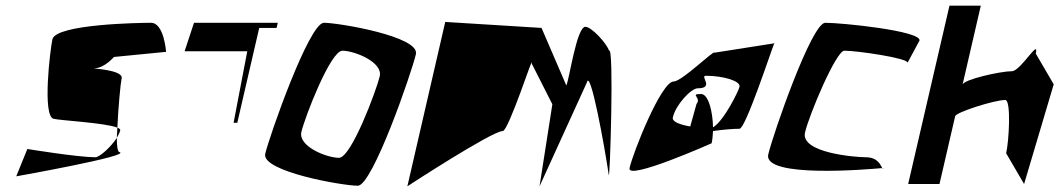

<svg xmlns="http://www.w3.org/2000/svg" viewBox="-20 -646 3719 674"><path d="M37 -27C37 -27 447 -100 399 -112C393 -113 390 -133 390 -162C369 -129 329 -94 315 -94C253 -94 76 -123 76 -123ZM164 -508C156 -472 128 -239 168 -229C191 -223 349 -215 392 -198C395 -266 403 -353 407 -371C414 -402 291 -406 310 -406C346 -406 380 -446 380 -446L563 -464C563 -464 556 -566 510 -566C476 -566 176 -562 164 -508ZM392 -198C392 -185 390 -173 390 -162C395 -171 400 -180 402 -188C403 -192 399 -195 392 -198Z M628 -466H848L800 -215H813L890 -548H951L955 -566H661Z M911 -106C897 -44 1183 6 1236 6C1288 6 1426 -394 1440 -456C1454 -518 1169 -566 1117 -566C1065 -566 925 -166 911 -106ZM1038 -183C1050 -234 1140 -468 1182 -468C1224 -468 1325 -428 1313 -378C1301 -328 1213 -92 1170 -92C1127 -92 1026 -132 1038 -183Z M1410 8C1410 8 1707 -186 1745 -186C1765 -186 1856 -466 1846 -424L1919 -280L1874 8L2040 -356C2052 -410 2103 -128 2117 -32C2121 -6 2136 -490 2118 -468C2110 -494 2056 -552 2035 -552C2004 -552 1978 -364 1968 -346L1881 -548L1543 -569Z M2190 -56C2179 -10 2478 -143 2478 -143C2481 -155 2482 -170 2483 -186C2518 -191 2555 -194 2576 -194C2597 -194 2684 -459 2698 -494L2488 -461C2487 -472 2374 -360 2345 -360C2301 -360 2202 -110 2190 -56ZM2342 -234C2352 -278 2406 -336 2429 -336C2490 -336 2435 -380 2458 -380C2518 -380 2581 -362 2576 -341C2573 -328 2522 -222 2483 -199C2482 -254 2467 -316 2441 -316C2399 -316 2444 -304 2425 -281L2403 -202C2369 -208 2338 -218 2342 -234ZM2698 -494H2699C2700 -499 2700 -499 2698 -494Z M2677 -104C2657 -19 3035 -52 3077 -56C3072 -63 3064 -94 3019 -94C2984 -94 2789 -109 2806 -181C2820 -242 2915 -468 2944 -468C2990 -468 3166 -442 3166 -426L3208 -504C3212 -538 2935 -566 2877 -566C2829 -566 2693 -173 2677 -104ZM3077 -56H3081C3079 -53 3079 -54 3077 -56Z M3168 0H3278L3333 -238C3336 -252 3471 -295 3509 -295C3530 -295 3522 -150 3512 -108L3575 0L3679 -350L3616 -458C3629 -514 3563 -396 3532 -396C3492 -396 3363 -367 3359 -349L3423 -626H3313Z"/></svg>

Font: Crazy Punk
Style: Obl
Weight: 400
Version: Version 1